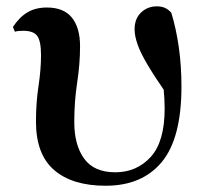

<svg xmlns="http://www.w3.org/2000/svg" viewBox="-20 -572 647 608"><path d="M314.5 16.2Q209 16.2 151.5 -33.5Q93.9 -83.1 93.9 -186.6Q93.9 -246.7 101.9 -299.3Q109.9 -351.9 109.9 -397.3Q109.9 -441.7 98 -458.1Q86.1 -474.5 53.7 -474.5Q46.4 -474.5 39.9 -474Q33.3 -473.5 27.3 -471.5L20.8 -486.5Q41.7 -518.1 67.3 -533.1Q92.8 -548.2 128.5 -548.2Q182 -548.2 207.7 -516.1Q233.5 -484 233.5 -425.8Q233.5 -369.7 224.3 -310Q215.2 -250.4 215.2 -185.4Q215.2 -112.8 246.5 -69.6Q277.9 -26.4 345.1 -26.4Q412.5 -26.4 457 -74.7Q501.4 -123.1 501.4 -228.2Q501.4 -259.1 497.8 -294.4Q494.2 -329.7 488.4 -362.1L507.8 -361.2L509.9 -270.9Q470.9 -327.3 448 -365.7Q425.1 -404.1 415.7 -431.2Q406.2 -458.2 406.2 -479.1Q406.2 -512.9 426.8 -532.4Q447.4 -551.9 476.3 -551.9Q492.1 -551.9 503 -546.7Q514 -541.5 522.6 -531.4Q538.1 -480.2 546.3 -421.8Q554.6 -363.4 554.6 -297.8Q554.6 -133.7 492.1 -58.7Q429.7 16.2 314.5 16.2Z"/></svg>

Font: Noto Serif TC
Style: Regular
Weight: 200
Designer: Ryoko NISHIZUKA 西塚涼子 (kana & ideographs); Frank Grießhammer (Latin, Greek & Cyrillic); Wenlong ZHANG 张文龙 (bopomofo); San
Foundry: Adobe
Version: Version 2.001;hotconv 1.1.0;makeotfexe 2.6.0